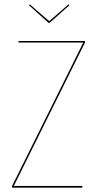

<svg xmlns="http://www.w3.org/2000/svg" viewBox="-20 -870 455 890"><path d="M374 -673 44 -8H362L361 0H36V-8L366 -673H66V-680H374ZM302 -846 210 -764H205L114 -846L118 -850L208 -772L298 -850Z"/></svg>

Font: Fira Sans Compressed Eight
Style: Regular
Weight: 100
Width: 1
Designer: bBox Type GmbH & Carrois Corporate GbR & Edenspiekermann AG
Foundry: bBox Type GmbH & Carrois Corporate GbR & Edenspiekermann AG
Version: Version 4.301